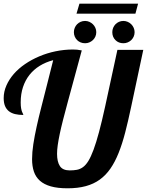

<svg xmlns="http://www.w3.org/2000/svg" viewBox="-25 -1020 801 1047"><path d="M615.2 -748H756.3L689.9 -436Q673.8 -359.9 657.7 -297.6Q641.6 -235.4 621.8 -186Q602.1 -136.7 577.1 -100.6Q552.2 -64.5 519 -40.5Q485.8 -16.6 442.6 -4.9Q399.4 6.8 343.3 6.8Q289.1 6.8 252.2 -3.7Q215.3 -14.2 192.6 -34.4Q169.9 -54.7 159.9 -84.2Q149.9 -113.8 149.9 -151.9Q149.9 -189.5 156.7 -233.9Q163.6 -278.3 174.8 -329.3Q186 -380.4 200.9 -438.2Q215.8 -496.1 231.9 -560.1L265.1 -691.9Q224.1 -681.2 191.4 -660.9Q158.7 -640.6 135.7 -611.6Q112.8 -582.5 100.3 -544.9Q87.9 -507.3 87.9 -461.9Q87.9 -441.9 90.1 -429.9Q92.3 -418 95 -410.9Q97.7 -403.8 99.9 -400.1Q102.1 -396.5 102.1 -393.1Q77.1 -393.1 57.1 -397.9Q37.1 -402.8 23.4 -413.6Q9.8 -424.3 2.4 -441.9Q-4.9 -459.5 -4.9 -484.9Q-4.9 -520 9.8 -553.5Q24.4 -586.9 50 -616.5Q75.7 -646 111.3 -670.4Q147 -694.8 189 -712.6Q231 -730.5 277.8 -740.2Q324.7 -750 373 -750Q385.7 -750 395.5 -749Q405.3 -748 420.9 -745.1Q397.5 -659.2 378.7 -589.6Q359.9 -520 344.7 -464.4Q329.6 -408.7 318.6 -365.5Q307.6 -322.3 300.5 -288.3Q293.5 -254.4 289.8 -228.3Q286.1 -202.1 286.1 -181.2Q286.1 -138.2 301.5 -114.5Q316.9 -90.8 355 -90.8Q376.5 -90.8 394 -94Q411.6 -97.2 427.2 -108.4Q442.9 -119.6 456.8 -142.1Q470.7 -164.6 485.1 -203.4Q499.5 -242.2 514.9 -299.6Q530.3 -356.9 548.3 -439ZM500 -844.7Q500 -831.5 495.1 -820.6Q490.2 -809.6 481.7 -801.5Q473.1 -793.5 462.2 -788.8Q451.2 -784.2 439 -784.2Q425.8 -784.2 414.6 -788.8Q403.3 -793.5 395.3 -801.5Q387.2 -809.6 382.6 -820.6Q377.9 -831.5 377.9 -844.7Q377.9 -856.9 382.6 -868.2Q387.2 -879.4 395.3 -887.7Q403.3 -896 414.6 -900.9Q425.8 -905.8 439 -905.8Q451.2 -905.8 462.2 -900.9Q473.1 -896 481.7 -887.7Q490.2 -879.4 495.1 -868.2Q500 -856.9 500 -844.7ZM709 -844.7Q709 -831.5 704.1 -820.6Q699.2 -809.6 690.9 -801.5Q682.6 -793.5 671.4 -788.8Q660.2 -784.2 647.9 -784.2Q621.6 -784.2 604.5 -801.3Q587.4 -818.4 587.4 -844.7Q587.4 -856.9 592 -868.2Q596.7 -879.4 604.7 -887.7Q612.8 -896 623.8 -900.9Q634.8 -905.8 647.9 -905.8Q660.2 -905.8 671.4 -900.9Q682.6 -896 690.9 -887.7Q699.2 -879.4 704.1 -868.2Q709 -856.9 709 -844.7ZM713.4 -945.3H392.1L408.2 -1000H728Z"/></svg>

Font: Lobster
Style: Regular
Weight: 400
Designer: Pablo Impallari
Foundry: Pablo Impallari
Version: Version 1.007; ttfautohint (v1.1) -l 8 -r 50 -G 50 -x 14 -D 